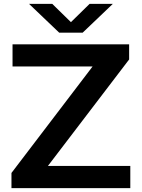

<svg xmlns="http://www.w3.org/2000/svg" viewBox="-20 -968 729 988"><path d="M226.5 -114H650.5V0H39V-78L456.5 -626H44.5V-740H644.5V-662ZM441 -948H560.5L405.5 -800H284.5L129.5 -948H249L345 -854Z"/></svg>

Font: Encode Sans Expanded SemiBold
Style: Regular
Weight: 600
Width: 7
Designer: Multiple Designers
Foundry: Impallari Type
Version: Version 2.000